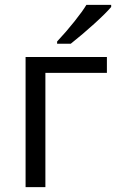

<svg xmlns="http://www.w3.org/2000/svg" viewBox="-20 -771 480 791"><path d="M85.4 -536.1H420.4V-470.7H167V0H85.4ZM335.9 -751H438V-742.2Q416 -716.3 368.4 -673.1Q320.8 -629.9 271.5 -590.8H215.3V-600.1Q252.4 -639.6 286.9 -682.9Q321.3 -726.1 335.9 -751Z"/></svg>

Font: Viking Open Sans
Style: Regular
Weight: 400
Foundry: Ascender Corporation
Version: Version 2.001